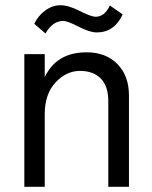

<svg xmlns="http://www.w3.org/2000/svg" viewBox="-20 -714 580 734"><path d="M222 -634Q181 -634 154 -586L111 -623Q125 -653 152.5 -673.5Q180 -694 211 -694Q242 -694 285 -672Q328 -650 346 -650Q380 -650 400 -693L449 -659Q417 -590 350 -590Q323 -590 280.5 -612Q238 -634 222 -634ZM473 0H394V-328Q394 -384 365.5 -413.5Q337 -443 285.5 -443Q234 -443 192.5 -399Q151 -355 151 -277V0H73V-507H151V-419Q196 -514 311 -514Q385 -514 429 -469Q473 -424 473 -349Z"/></svg>

Font: Hind Jalandhar
Style: Regular
Weight: 400
Designer: Namrata Goyal
Foundry: Indian Type Foundry
Version: Version 0.702;PS 1.0;hotconv 1.0.81;makeotf.lib2.5.63406